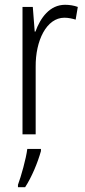

<svg xmlns="http://www.w3.org/2000/svg" viewBox="-20 -654 356 802"><path d="M252 -634C188 -634 149 -580 128 -522H125L117 -625H74V-93H129V-375C128 -484 174 -580 249 -580C266 -580 283 -576 296 -572L305 -625C289 -631 270 -634 252 -634ZM151 -23V-32H94C89 9 68 83 55 118V128H85C113 85 138 24 151 -23Z"/></svg>

Font: Noto Sans Telugu UI Condensed Light
Style: Regular
Weight: 300
Width: 3
Designer: Jelle Bosma - Monotype Design Team
Foundry: Monotype Imaging Inc.
Version: Version 2.005